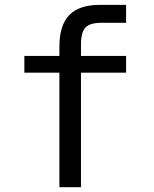

<svg xmlns="http://www.w3.org/2000/svg" viewBox="-20 -780 642 800"><path d="M317.4 0V-477.1H505.4V-546.9H317.4V-595.2Q317.4 -646 336.4 -665.5Q355 -685.1 403.3 -685.1H505.4V-759.8H397.5Q310.1 -759.8 268.8 -717.5Q227.5 -675.3 227.5 -585V-546.9H81.5V-477.1H227.5V0Z"/></svg>

Font: Hack Dev
Style: Regular
Weight: 400
Designer: Christopher Simpkins
Foundry: Christopher Simpkins
Version: Version 2.0315